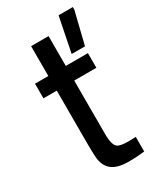

<svg xmlns="http://www.w3.org/2000/svg" viewBox="-189 -806 747 886"><g transform="rotate(-30 184.0 -363.5)"><path d="M357 -737V-723L315 -552H244L281 -737ZM29 -440V-518H100V-677H193V-518H311V-440H193V-155Q193 -95 213.5 -81.5Q234 -68 309 -73V5Q267 10 226 10Q163 10 134 -14.5Q105 -39 102 -86Q100 -113 100 -163V-440Z"/></g></svg>

Font: Nacelle
Style: Regular
Weight: 400
Designer: Sora Sagano
Foundry: Sora Sagano
Version: Version 1.000;FEAKit 1.0